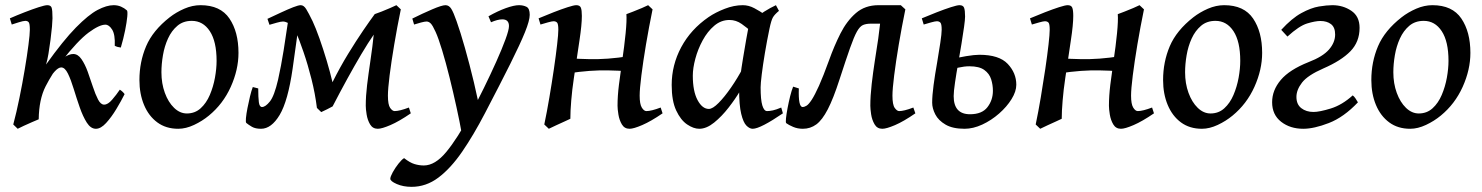

<svg xmlns="http://www.w3.org/2000/svg" viewBox="-20 -477 5718 741"><path d="M469.7 -437Q473.1 -434.1 471.2 -412.8Q469.2 -391.6 462.9 -359.9Q456.5 -328.1 446.3 -293.5Q433.1 -294.9 422.9 -300.3Q424.8 -343.8 412.8 -362.8Q400.9 -381.8 386.7 -381.8Q363.3 -381.8 322 -351.3Q280.8 -320.8 216.3 -238.8Q181.6 -193.8 156 -143.8Q130.4 -93.8 129.4 -16.6Q120.6 -13.2 104.2 -5.9Q87.9 1.5 72 8.5Q56.2 15.6 48.3 20L31.2 3.4Q43.5 -42.5 54.9 -98.4Q66.4 -154.3 75.4 -208.3Q84.5 -262.2 89.8 -303.7Q95.2 -345.2 95.2 -362.3Q95.2 -385.7 90.8 -391.1Q86.4 -396.5 77.6 -396.5Q70.3 -396.5 52.2 -390.9Q34.2 -385.3 25.4 -382.3L18.1 -406.2Q44.9 -418 75 -429.7Q105 -441.4 129.2 -449.2Q153.3 -457 162.6 -457Q175.8 -457 179.2 -447.5Q182.6 -438 182.6 -406.7Q182.6 -397.5 180.7 -374.8Q178.7 -352.1 175 -323.7Q171.4 -295.4 167 -269.3Q162.6 -243.2 157.7 -228Q224.1 -320.8 272.7 -370.4Q321.3 -419.9 356.4 -438.5Q391.6 -457 418.5 -457Q434.1 -457 447 -451.4Q460 -445.8 469.7 -437ZM460.9 -113.8Q447.8 -87.4 429 -56.2Q410.2 -24.9 389.6 -2.4Q369.1 20 350.1 20Q330.1 20 314.9 -3.9Q299.8 -27.8 287.6 -63Q275.4 -98.1 264.6 -133.5Q253.9 -168.9 242.2 -192.9Q230.5 -216.8 216.3 -216.8Q205.1 -216.8 190.2 -200.2Q175.3 -183.6 161.4 -156.7Q147.5 -129.9 139.2 -98.6Q136.7 -98.6 131.1 -99.6Q125.5 -100.6 123.5 -104.5Q156.7 -170.4 181.9 -205.8Q207 -241.2 226.8 -254.9Q246.6 -268.6 262.7 -268.6Q280.8 -268.6 294.4 -248.8Q308.1 -229 318.6 -200Q329.1 -170.9 338.6 -141.8Q348.1 -112.8 358.4 -93Q368.7 -73.2 381.8 -73.2Q396.5 -73.2 412.8 -92.3Q429.2 -111.3 442.4 -130.9Q453.1 -124.5 460.9 -113.8Z M900.4 -272.9Q900.4 -208 870.6 -141.8Q840.8 -75.7 786.1 -30.8Q760.7 -9.8 729 5.1Q697.3 20 668 20Q620.6 20 587.2 -4.6Q553.7 -29.3 535.9 -72Q518.1 -114.7 518.1 -168Q518.1 -237.8 543.9 -298.6Q569.8 -359.4 634.8 -410.2Q659.7 -429.7 691.2 -443.4Q722.7 -457 753.9 -457Q830.6 -457 865.5 -405.5Q900.4 -354 900.4 -272.9ZM815.9 -242.2Q815.9 -316.9 789.8 -356.7Q763.7 -396.5 720.2 -396.5Q687 -396.5 664.6 -377.4Q642.1 -358.4 628.4 -328.4Q614.7 -298.3 608.9 -263.9Q603 -229.5 603 -198.2Q603 -154.8 616.2 -118.7Q629.4 -82.5 651.9 -60.8Q674.3 -39.1 701.2 -39.1Q732.4 -39.1 754.4 -59.1Q776.4 -79.1 789.8 -110.6Q803.2 -142.1 809.6 -177.2Q815.9 -212.4 815.9 -242.2Z M955.6 -141.1 976.6 -135.7Q976.6 -101.1 979 -82.5Q981.4 -64 991.2 -64Q1004.4 -64 1021.5 -85.2Q1038.6 -106.4 1053.2 -169.4Q1064.9 -221.7 1074.7 -283Q1084.5 -344.2 1094.2 -411.1L1138.2 -421.9Q1131.3 -370.6 1124 -317.1Q1116.7 -263.7 1109.4 -212.4Q1091.3 -86.9 1059.3 -33.4Q1027.3 20 987.3 20Q965.8 20 952.6 12.5Q939.5 4.9 930.7 -2.4Q927.7 -4.9 929.2 -21.2Q930.7 -37.6 935.1 -60.1Q939.5 -82.5 944.8 -104.7Q950.2 -127 955.6 -141.1ZM1480 -420.4Q1425.8 -355 1373.8 -266.8Q1321.8 -178.7 1263.7 -66.4Q1255.9 -62 1242.7 -55.4Q1229.5 -48.8 1219.7 -44.4L1203.1 -60.5Q1196.3 -115.7 1182.1 -171.9Q1168 -228 1151.4 -276.1Q1134.8 -324.2 1122.1 -354Q1110.8 -379.4 1095.7 -386.7Q1080.6 -394 1072.3 -394Q1064.5 -394 1048.1 -389.4Q1031.7 -384.8 1020 -381.3L1012.2 -404.3Q1038.1 -416.5 1064.5 -428.7Q1090.8 -440.9 1111.3 -449Q1131.8 -457 1140.6 -457Q1152.3 -457 1161.6 -442.1Q1170.9 -427.2 1186.5 -395Q1198.2 -370.1 1212.9 -328.9Q1227.5 -287.6 1241 -242.4Q1254.4 -197.3 1263.2 -159.7Q1292.5 -218.3 1323.7 -269.3Q1355 -320.3 1381.8 -359.6Q1408.7 -398.9 1425.8 -421.9ZM1391.6 -68.8Q1391.6 -106.4 1396.7 -148.7Q1401.9 -190.9 1409.2 -240.2Q1418 -298.8 1422.9 -348.4Q1427.7 -397.9 1425.8 -422.4Q1436.5 -425.8 1453.4 -432.6Q1470.2 -439.5 1486.3 -446.3Q1502.4 -453.1 1509.8 -457L1526.9 -440.9Q1512.7 -372.1 1501.5 -305.2Q1490.2 -238.3 1483.6 -185.8Q1477.1 -133.3 1477.1 -107.9Q1477.1 -72.8 1485.8 -60.5Q1494.6 -48.3 1502.9 -48.3Q1522 -48.3 1558.1 -62L1565.4 -39.6Q1520.5 -8.8 1487.1 5.6Q1453.6 20 1438 20Q1418.5 20 1408.4 3.2Q1398.4 -13.7 1395 -34.9Q1391.6 -56.2 1391.6 -68.8Z M1836.9 -24.4 1777.8 50.3 1761.7 36.1Q1754.4 -5.9 1741.9 -62.7Q1729.5 -119.6 1715.1 -177.7Q1700.7 -235.8 1686.3 -283.2Q1671.9 -330.6 1661.1 -354Q1649.9 -378.9 1642.3 -386.5Q1634.8 -394 1626 -394Q1619.6 -394 1604.7 -390.1Q1589.8 -386.2 1578.1 -382.3L1571.3 -405.3Q1610.4 -424.8 1647.9 -440.9Q1685.5 -457 1699.2 -457Q1712.9 -457 1721.7 -442.9Q1730.5 -428.7 1742.2 -395Q1756.8 -354 1774.4 -292Q1792 -230 1808.8 -159.9Q1825.7 -89.8 1836.9 -24.4ZM2024.4 -419.9Q2024.4 -397.9 2006.1 -352.8Q1987.8 -307.6 1949.7 -231.2Q1911.6 -154.8 1851.6 -40Q1807.6 44.4 1763.7 108.4Q1719.7 172.4 1672.1 208.3Q1624.5 244.1 1568.4 244.1Q1536.1 244.1 1511.2 233.2Q1486.3 222.2 1486.3 212.9Q1486.3 205.1 1495.8 187.7Q1505.4 170.4 1518.1 154.3Q1530.8 138.2 1539.6 133.3Q1562 150.9 1579.8 156.2Q1597.7 161.6 1615.7 161.6Q1659.2 161.6 1702.4 109.4Q1745.6 57.1 1795.4 -36.1Q1821.3 -84 1847.4 -137.2Q1873.5 -190.4 1895.5 -239.5Q1917.5 -288.6 1930.9 -325.2Q1944.3 -361.8 1944.3 -376.5Q1944.3 -402.3 1918.5 -402.3Q1900.9 -402.3 1875 -391.1L1865.2 -414.1Q1900.4 -434.1 1932.1 -445.6Q1963.9 -457 1982.9 -457Q1999.5 -457 2012 -450.7Q2024.4 -444.3 2024.4 -419.9Z M2181.2 -18.6Q2174.8 -15.6 2159.4 -8.5Q2144 -1.5 2127 6.3Q2109.9 14.2 2098.1 20L2080.6 3.4Q2090.8 -44.9 2100.3 -101.3Q2109.9 -157.7 2117.7 -210.9Q2125.5 -264.2 2130.1 -304.7Q2134.8 -345.2 2134.8 -362.3Q2134.8 -384.8 2129.9 -389.9Q2125 -395 2116.2 -395Q2110.4 -395 2094.5 -390.6Q2078.6 -386.2 2065.9 -382.3L2058.6 -406.2Q2086.4 -418 2116.5 -429.7Q2146.5 -441.4 2170.7 -449.2Q2194.8 -457 2204.1 -457Q2217.8 -457 2221.7 -447.5Q2225.6 -438 2225.6 -415.5Q2225.6 -381.8 2216.6 -322.3Q2207.5 -262.7 2194.8 -175.8Q2188 -130.4 2184.6 -88.9Q2181.2 -47.4 2181.2 -18.6ZM2421.9 -247.6 2405.3 -202.1Q2363.3 -204.6 2328.1 -205.3Q2293 -206.1 2255.4 -203.4Q2217.8 -200.7 2168.9 -193.4L2158.7 -205.6Q2160.6 -212.9 2165.8 -228.5Q2170.9 -244.1 2174.8 -252Q2217.8 -249.5 2253.7 -248.8Q2289.6 -248 2326.7 -250.7Q2363.8 -253.4 2411.1 -260.7ZM2537.1 -39.6Q2492.2 -8.8 2458.7 5.6Q2425.3 20 2409.7 20Q2390.1 20 2380.1 3.2Q2370.1 -13.7 2366.7 -34.9Q2363.3 -56.2 2363.3 -68.8Q2363.3 -106.4 2368.7 -149.7Q2374 -192.9 2380.9 -240.2Q2389.6 -298.8 2394.5 -348.4Q2399.4 -397.9 2397.5 -422.4Q2405.8 -425.3 2423.1 -432.1Q2440.4 -439 2457.3 -446Q2474.1 -453.1 2481.4 -457L2498.5 -440.9Q2484.4 -372.1 2473.1 -305.2Q2461.9 -238.3 2455.3 -185.8Q2448.7 -133.3 2448.7 -107.9Q2448.7 -75.2 2457 -61.8Q2465.3 -48.3 2474.6 -48.3Q2493.7 -48.3 2529.8 -62Z M3001.5 -39.6Q2960 -11.2 2929.9 4.4Q2899.9 20 2884.8 20Q2873 20 2860.8 7.8Q2848.6 -4.4 2840.6 -37.6Q2832.5 -70.8 2832.5 -133.8Q2832.5 -147.5 2836.9 -180.7Q2841.3 -213.9 2847.7 -252.7Q2854 -291.5 2859.9 -324.7Q2865.7 -357.9 2868.7 -372.6Q2871.1 -385.3 2888.2 -401.1Q2905.3 -417 2929 -431.9Q2952.6 -446.8 2974.6 -457L2986.3 -435.1Q2969.7 -421.4 2963.1 -410.2Q2956.5 -398.9 2949.7 -366.2Q2939.9 -319.3 2932.1 -272.7Q2924.3 -226.1 2919.9 -190.2Q2915.5 -154.3 2915.5 -140.1Q2915.5 -91.8 2922.1 -70.1Q2928.7 -48.3 2940.4 -48.3Q2950.2 -48.3 2962.9 -51Q2975.6 -53.7 2995.1 -62ZM2960 -407.7Q2946.3 -397.9 2937.3 -381.6Q2928.2 -365.2 2921.1 -352.1Q2914.1 -338.9 2905.3 -338.9Q2897 -338.9 2880.6 -354Q2864.3 -369.1 2842.5 -384.5Q2820.8 -399.9 2795.4 -399.9Q2762.7 -399.9 2736.6 -377.7Q2710.4 -355.5 2691.9 -321.3Q2673.3 -287.1 2663.6 -250.5Q2653.8 -213.9 2653.8 -185.1Q2653.8 -125 2672.1 -90.8Q2690.4 -56.6 2715.8 -56.6Q2730.5 -56.6 2753.4 -79.8Q2776.4 -103 2801.5 -139.4Q2826.7 -175.8 2847.2 -214.8L2835.9 -125.5Q2818.4 -95.7 2792 -61.8Q2765.6 -27.8 2736.1 -3.9Q2706.5 20 2678.7 20Q2656.7 20 2631.8 3.2Q2606.9 -13.7 2589.6 -50.8Q2572.3 -87.9 2572.3 -148.9Q2572.3 -226.1 2609.1 -294.9Q2646 -363.8 2714.8 -411.1Q2741.2 -429.2 2777.1 -443.1Q2813 -457 2846.7 -457Q2869.6 -457 2891.4 -445.3Q2913.1 -433.6 2930.9 -421.4Q2948.7 -409.2 2960 -407.7Z M3041 -142.6 3063 -135.7Q3060.5 -64 3077.6 -64Q3084.5 -64 3092.8 -69.1Q3101.1 -74.2 3112.8 -92Q3124.5 -109.9 3140.9 -146.2Q3157.2 -182.6 3179.7 -244.6Q3199.2 -299.3 3223.6 -347.7Q3248 -396 3283.2 -426.5Q3318.4 -457 3370.6 -457Q3378.9 -457 3395.8 -457Q3412.6 -457 3429.7 -457Q3446.8 -457 3456.5 -457L3387.2 -385.7Q3376.5 -385.7 3361.6 -385.7Q3346.7 -385.7 3341.3 -385.7Q3322.8 -385.7 3310.5 -380.4Q3298.3 -375 3287.1 -355Q3275.9 -335 3260.5 -291.3Q3245.1 -247.6 3220.2 -170.9Q3196.3 -96.7 3174.8 -55.2Q3153.3 -13.7 3130.4 3.2Q3107.4 20 3078.6 20Q3058.1 20 3041 12.7Q3023.9 5.4 3014.6 -1.5Q3011.7 -3.4 3013.4 -20Q3015.1 -36.6 3019.5 -59.8Q3023.9 -83 3029.5 -105.7Q3035.2 -128.4 3041 -142.6ZM3512.7 -39.6Q3467.3 -8.3 3434.1 5.9Q3400.9 20 3385.3 20Q3365.2 20 3355.2 2.7Q3345.2 -14.6 3342 -35.9Q3338.9 -57.1 3338.9 -68.8Q3338.9 -106.4 3344.2 -152.8Q3349.6 -199.2 3356 -240.2Q3364.7 -294.4 3369.4 -327.6Q3374 -360.8 3376.2 -382.3Q3378.4 -403.8 3379.4 -422.4L3456.5 -457L3474.1 -440.9Q3460 -372.1 3448.7 -305.2Q3437.5 -238.3 3430.9 -185.8Q3424.3 -133.3 3424.3 -107.9Q3424.3 -72.8 3433.1 -60.5Q3441.9 -48.3 3450.2 -48.3Q3459 -48.3 3472.4 -51.5Q3485.8 -54.7 3504.9 -62Z M3544.9 -382.3 3537.6 -406.2Q3565.4 -418 3595.5 -429.7Q3625.5 -441.4 3649.7 -449.2Q3673.8 -457 3683.1 -457Q3696.8 -457 3700.7 -447.3Q3704.6 -437.5 3704.6 -413.1Q3704.6 -401.4 3700.7 -373.3Q3696.8 -345.2 3690.7 -307.9Q3684.6 -270.5 3677.7 -231.4Q3670.9 -193.8 3665.8 -158.7Q3660.6 -123.5 3660.6 -106Q3660.6 -36.1 3723.6 -36.1Q3770 -36.1 3791 -63.5Q3812 -90.8 3812 -126.5Q3812 -149.4 3805.2 -171.1Q3798.3 -192.9 3778.8 -207Q3759.3 -221.2 3721.2 -221.2Q3701.7 -221.2 3677.7 -215.8Q3653.8 -210.4 3639.2 -204.6L3648.4 -247.6Q3676.8 -254.9 3708.7 -260.3Q3740.7 -265.6 3759.8 -265.6Q3835.9 -265.6 3869.1 -230.5Q3902.3 -195.3 3902.3 -149.9Q3902.3 -124 3884 -94.5Q3865.7 -64.9 3835.9 -38.8Q3806.2 -12.7 3771 3.7Q3735.8 20 3702.6 20Q3656.7 20 3629.2 3.9Q3601.6 -12.2 3589.6 -35.6Q3577.6 -59.1 3577.6 -80.6Q3577.6 -107.9 3583 -148.4Q3588.4 -189 3596.7 -235.4Q3603.5 -275.4 3608.9 -311.3Q3614.3 -347.2 3614.3 -362.3Q3614.3 -384.3 3609.4 -389.6Q3604.5 -395 3595.7 -395Q3589.4 -395 3573.5 -390.6Q3557.6 -386.2 3544.9 -382.3Z M4077.6 -18.6Q4071.3 -15.6 4055.9 -8.5Q4040.5 -1.5 4023.4 6.3Q4006.3 14.2 3994.6 20L3977.1 3.4Q3987.3 -44.9 3996.8 -101.3Q4006.3 -157.7 4014.2 -210.9Q4022 -264.2 4026.6 -304.7Q4031.2 -345.2 4031.2 -362.3Q4031.2 -384.8 4026.4 -389.9Q4021.5 -395 4012.7 -395Q4006.8 -395 3991 -390.6Q3975.1 -386.2 3962.4 -382.3L3955.1 -406.2Q3982.9 -418 4012.9 -429.7Q4043 -441.4 4067.1 -449.2Q4091.3 -457 4100.6 -457Q4114.3 -457 4118.2 -447.5Q4122.1 -438 4122.1 -415.5Q4122.1 -381.8 4113 -322.3Q4104 -262.7 4091.3 -175.8Q4084.5 -130.4 4081.1 -88.9Q4077.6 -47.4 4077.6 -18.6ZM4318.4 -247.6 4301.8 -202.1Q4259.8 -204.6 4224.6 -205.3Q4189.5 -206.1 4151.9 -203.4Q4114.3 -200.7 4065.4 -193.4L4055.2 -205.6Q4057.1 -212.9 4062.3 -228.5Q4067.4 -244.1 4071.3 -252Q4114.3 -249.5 4150.1 -248.8Q4186 -248 4223.1 -250.7Q4260.3 -253.4 4307.6 -260.7ZM4433.6 -39.6Q4388.7 -8.8 4355.2 5.6Q4321.8 20 4306.2 20Q4286.6 20 4276.6 3.2Q4266.6 -13.7 4263.2 -34.9Q4259.8 -56.2 4259.8 -68.8Q4259.8 -106.4 4265.1 -149.7Q4270.5 -192.9 4277.3 -240.2Q4286.1 -298.8 4291 -348.4Q4295.9 -397.9 4293.9 -422.4Q4302.2 -425.3 4319.6 -432.1Q4336.9 -439 4353.8 -446Q4370.6 -453.1 4377.9 -457L4395 -440.9Q4380.9 -372.1 4369.6 -305.2Q4358.4 -238.3 4351.8 -185.8Q4345.2 -133.3 4345.2 -107.9Q4345.2 -75.2 4353.5 -61.8Q4361.8 -48.3 4371.1 -48.3Q4390.1 -48.3 4426.3 -62Z M4851.1 -272.9Q4851.1 -208 4821.3 -141.8Q4791.5 -75.7 4736.8 -30.8Q4711.4 -9.8 4679.7 5.1Q4647.9 20 4618.7 20Q4571.3 20 4537.8 -4.6Q4504.4 -29.3 4486.6 -72Q4468.8 -114.7 4468.8 -168Q4468.8 -237.8 4494.6 -298.6Q4520.5 -359.4 4585.4 -410.2Q4610.4 -429.7 4641.8 -443.4Q4673.3 -457 4704.6 -457Q4781.2 -457 4816.2 -405.5Q4851.1 -354 4851.1 -272.9ZM4766.6 -242.2Q4766.6 -316.9 4740.5 -356.7Q4714.4 -396.5 4670.9 -396.5Q4637.7 -396.5 4615.2 -377.4Q4592.8 -358.4 4579.1 -328.4Q4565.4 -298.3 4559.6 -263.9Q4553.7 -229.5 4553.7 -198.2Q4553.7 -154.8 4566.9 -118.7Q4580.1 -82.5 4602.5 -60.8Q4625 -39.1 4651.9 -39.1Q4683.1 -39.1 4705.1 -59.1Q4727.1 -79.1 4740.5 -110.6Q4753.9 -142.1 4760.3 -177.2Q4766.6 -212.4 4766.6 -242.2Z M4889.6 -82.5Q4889.6 -128.9 4923.1 -168.5Q4956.5 -208 5030.3 -237.3Q5085 -258.3 5108.9 -285.6Q5132.8 -313 5132.8 -343.8Q5132.8 -371.6 5116.9 -383.8Q5101.1 -396 5075.7 -396Q5056.2 -396 5024.9 -386.5Q4993.7 -377 4948.7 -335.9L4924.8 -361.8Q4965.3 -406.2 5002.4 -426.5Q5039.6 -446.8 5070.1 -451.9Q5100.6 -457 5122.1 -457Q5163.1 -457 5195.1 -435.5Q5227.1 -414.1 5227.1 -369.6Q5227.1 -315.4 5191.7 -279.1Q5156.2 -242.7 5087.4 -212.9Q5026.9 -186.5 5005.1 -158.4Q4983.4 -130.4 4983.4 -103Q4983.4 -74.2 5002.2 -59.6Q5021 -44.9 5049.3 -44.9Q5072.3 -44.9 5116 -58.3Q5159.7 -71.8 5200.7 -108.9Q5206.1 -105 5211.7 -96.7Q5217.3 -88.4 5220.7 -82Q5166 -24.4 5108.6 -2.2Q5051.3 20 5009.8 20Q4959 20 4924.3 -7.1Q4889.6 -34.2 4889.6 -82.5Z M5654.8 -272.9Q5654.8 -208 5625 -141.8Q5595.2 -75.7 5540.5 -30.8Q5515.1 -9.8 5483.4 5.1Q5451.7 20 5422.4 20Q5375 20 5341.6 -4.6Q5308.1 -29.3 5290.3 -72Q5272.5 -114.7 5272.5 -168Q5272.5 -237.8 5298.3 -298.6Q5324.2 -359.4 5389.2 -410.2Q5414.1 -429.7 5445.6 -443.4Q5477.1 -457 5508.3 -457Q5585 -457 5619.9 -405.5Q5654.8 -354 5654.8 -272.9ZM5570.3 -242.2Q5570.3 -316.9 5544.2 -356.7Q5518.1 -396.5 5474.6 -396.5Q5441.4 -396.5 5418.9 -377.4Q5396.5 -358.4 5382.8 -328.4Q5369.1 -298.3 5363.3 -263.9Q5357.4 -229.5 5357.4 -198.2Q5357.4 -154.8 5370.6 -118.7Q5383.8 -82.5 5406.2 -60.8Q5428.7 -39.1 5455.6 -39.1Q5486.8 -39.1 5508.8 -59.1Q5530.8 -79.1 5544.2 -110.6Q5557.6 -142.1 5564 -177.2Q5570.3 -212.4 5570.3 -242.2Z"/></svg>

Font: Gentium Book Plus
Style: Italic
Weight: 400
Italic angle: -8°
Designer: Victor Gaultney, Annie Olsen, Iska Routamaa, Becca Hirsbrunner
Foundry: SIL International
Version: Version 6.101